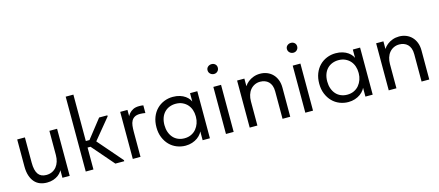

<svg xmlns="http://www.w3.org/2000/svg" viewBox="-50 -1213 3967 1734"><g transform="rotate(-15 1933.5 -346.0)"><path d="M227 6Q260 6 286.5 -3Q313 -12 333 -27Q353 -42 365.5 -61.5Q378 -81 384 -102L371 -131V0H439V-440H367V-214Q367 -181 358.5 -153.5Q350 -126 333.5 -105.5Q317 -85 293 -73.5Q269 -62 238 -62Q187 -62 162.5 -96.5Q138 -131 138 -204V-440H66V-188Q66 -138 78 -101.5Q90 -65 111 -41Q132 -17 161.5 -5.5Q191 6 227 6Z M866 0H949V-10L723 -271V-204L909 -430V-440H832L667 -230ZM639 -205H725V-266H639ZM589 0H661V-309V-316V-700H589V-316V-309V-126V-111Z M1207 -446Q1173 -446 1150.5 -434.5Q1128 -423 1114 -406.5Q1100 -390 1092.5 -371.5Q1085 -353 1082 -339L1097 -309V-440H1029V0H1101V-234Q1101 -265 1104 -291Q1107 -317 1117.5 -336Q1128 -355 1147 -365.5Q1166 -376 1197 -376Q1209 -376 1221.5 -374.5Q1234 -373 1246 -371V-443Q1238 -445 1226.5 -445.5Q1215 -446 1207 -446Z M1682 0H1750V-309V-316V-440H1682V-316L1678 -309V-126L1682 -111ZM1522 8Q1555 8 1584 -1.5Q1613 -11 1635 -27Q1657 -43 1672 -64.5Q1687 -86 1692 -111V-217H1678Q1678 -188 1668 -159.5Q1658 -131 1639.5 -108.5Q1621 -86 1593 -72.5Q1565 -59 1529 -59Q1497 -59 1470 -70.5Q1443 -82 1424 -103.5Q1405 -125 1394.5 -155Q1384 -185 1384 -221Q1384 -259 1395 -289Q1406 -319 1426 -339.5Q1446 -360 1473 -370.5Q1500 -381 1531 -381Q1567 -381 1594.5 -368Q1622 -355 1640.5 -334Q1659 -313 1668.5 -285Q1678 -257 1678 -227H1687V-345Q1684 -363 1671 -381.5Q1658 -400 1637 -415Q1616 -430 1587 -439Q1558 -448 1522 -448Q1478 -448 1439 -432Q1400 -416 1371 -386.5Q1342 -357 1325.5 -315Q1309 -273 1309 -220Q1309 -167 1326.5 -124.5Q1344 -82 1373 -52.5Q1402 -23 1441 -7.5Q1480 8 1522 8Z M1900 0H1972V-440H1900ZM1937 -551Q1957 -551 1970.5 -564.5Q1984 -578 1984 -598Q1984 -618 1970.5 -630.5Q1957 -643 1937 -643Q1917 -643 1902.5 -630.5Q1888 -618 1888 -598Q1888 -578 1902.5 -564.5Q1917 -551 1937 -551Z M2122 0H2194V-309L2190 -316V-440H2122V-316V-309V-126V-111ZM2429 -256V0H2501V-263V-272Q2501 -313 2488.5 -345Q2476 -377 2454 -399.5Q2432 -422 2402 -434Q2372 -446 2337 -446Q2304 -446 2275.5 -435.5Q2247 -425 2225.5 -408Q2204 -391 2190.5 -369.5Q2177 -348 2174 -325V-226H2194Q2194 -258 2202.5 -285.5Q2211 -313 2227.5 -333Q2244 -353 2267.5 -364.5Q2291 -376 2320 -376Q2342 -376 2362 -369Q2382 -362 2397 -347.5Q2412 -333 2420.5 -310.5Q2429 -288 2429 -256Z M2642 0H2714V-440H2642ZM2679 -551Q2699 -551 2712.5 -564.5Q2726 -578 2726 -598Q2726 -618 2712.5 -630.5Q2699 -643 2679 -643Q2659 -643 2644.5 -630.5Q2630 -618 2630 -598Q2630 -578 2644.5 -564.5Q2659 -551 2679 -551Z M3204 0H3272V-309V-316V-440H3204V-316L3200 -309V-126L3204 -111ZM3044 8Q3077 8 3106 -1.5Q3135 -11 3157 -27Q3179 -43 3194 -64.5Q3209 -86 3214 -111V-217H3200Q3200 -188 3190 -159.5Q3180 -131 3161.5 -108.5Q3143 -86 3115 -72.5Q3087 -59 3051 -59Q3019 -59 2992 -70.5Q2965 -82 2946 -103.5Q2927 -125 2916.5 -155Q2906 -185 2906 -221Q2906 -259 2917 -289Q2928 -319 2948 -339.5Q2968 -360 2995 -370.5Q3022 -381 3053 -381Q3089 -381 3116.5 -368Q3144 -355 3162.5 -334Q3181 -313 3190.5 -285Q3200 -257 3200 -227H3209V-345Q3206 -363 3193 -381.5Q3180 -400 3159 -415Q3138 -430 3109 -439Q3080 -448 3044 -448Q3000 -448 2961 -432Q2922 -416 2893 -386.5Q2864 -357 2847.5 -315Q2831 -273 2831 -220Q2831 -167 2848.5 -124.5Q2866 -82 2895 -52.5Q2924 -23 2963 -7.5Q3002 8 3044 8Z M3422 0H3494V-309L3490 -316V-440H3422V-316V-309V-126V-111ZM3729 -256V0H3801V-263V-272Q3801 -313 3788.5 -345Q3776 -377 3754 -399.5Q3732 -422 3702 -434Q3672 -446 3637 -446Q3604 -446 3575.5 -435.5Q3547 -425 3525.5 -408Q3504 -391 3490.5 -369.5Q3477 -348 3474 -325V-226H3494Q3494 -258 3502.5 -285.5Q3511 -313 3527.5 -333Q3544 -353 3567.5 -364.5Q3591 -376 3620 -376Q3642 -376 3662 -369Q3682 -362 3697 -347.5Q3712 -333 3720.5 -310.5Q3729 -288 3729 -256Z"/></g></svg>

Font: Tilda Sans VF
Style: Regular
Weight: 400
Designer: ParaType Ltd
Foundry: ParaType Ltd
Version: Version 1.010